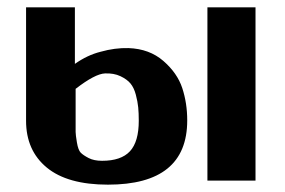

<svg xmlns="http://www.w3.org/2000/svg" viewBox="-20 -492 777 523"><path d="M545 0V-472H676V0ZM51 -163V-472H184V-318Q218 -342 254 -351Q293 -362 330 -361Q387 -359 425 -326Q463 -293 476.5 -252Q490 -211 490 -164Q490 11 274 11Q164 11 107.5 -35.5Q51 -82 51 -163ZM186 -250V-167Q186 -140 186 -132.5Q186 -125 189.5 -104Q193 -83 200 -76Q207 -69 221.5 -61.5Q236 -54 258 -54Q310 -54 334 -80Q358 -106 358 -163Q358 -184 356.5 -199.5Q355 -215 350 -234Q345 -253 335.5 -264.5Q326 -276 308 -284.5Q290 -293 266 -292Q239 -291 186 -250Z"/></svg>

Font: Coval
Style: ExtraBold
Weight: 800
Foundry: Context Ltd
Version: Version 001.000